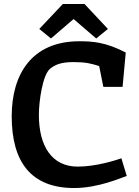

<svg xmlns="http://www.w3.org/2000/svg" viewBox="-20 -938 703 968"><path d="M592 -140C564 -130 464 -98 372 -98C242 -98 176 -200 176 -359C176 -428 195 -560 232 -591C256 -611 287 -625 350 -625C411 -625 439 -618 480 -605L501 -500H598L614 -673C513 -726 445 -730 380 -730C139 -730 39 -562 39 -352C39 -122 136 10 354 10C476 10 592 -42 619 -51ZM297 -918 178 -792 237 -744 351 -842 465 -744 524 -792 406 -918Z"/></svg>

Font: Enriqueta
Style: Bold
Weight: 700
Designer: Viviana Monsalve, Gustavo Ibarra
Foundry: Viviana Monsalve, Gustavo Ibarra
Version: Version 1.002